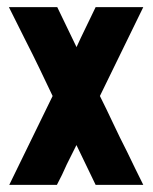

<svg xmlns="http://www.w3.org/2000/svg" viewBox="-20 -520 429 540"><path d="M195 -112 168 -58Q162 -44 154.5 -28.5Q147 -13 140 0H6L128 -250Q110 -288 91 -327.5Q72 -367 52 -406L5 -500H141L195 -388V-387Q201 -400 207.5 -414Q214 -428 221 -442Q228 -456 235 -471Q242 -486 249 -500H383L261 -250Q280 -212 298.5 -172.5Q317 -133 337 -94Q348 -71 360.5 -45.5Q373 -20 383 0H249Z"/></svg>

Font: Tschichold
Style: Bold
Weight: 700
Designer: Peter Wiegel
Foundry: Peter Wiegel
Version: Version 1.000; ttfautohint (v1.3)